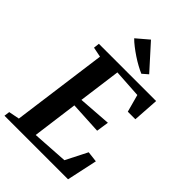

<svg xmlns="http://www.w3.org/2000/svg" viewBox="-296 -1104 1213 1213"><g transform="rotate(45 311.0 -497.0)"><path d="M-10.5 0 -5.5 -37.5 66.5 -51.5 152.5 -690.5 85.5 -704 90 -743H601.5L590 -569H522.5L490.5 -686L300.5 -698L262.5 -414.5L483 -430.5L470.5 -347L255.5 -358.5L215 -53.5L456 -69L529 -213L601.5 -204.5L557.5 0ZM413.5 -799Q393 -807.5 366.8 -821.8Q340.5 -836 313.5 -854Q286.5 -872 262.8 -890.5Q239 -909 223 -925.5L304 -994.5L451 -831.5Z"/></g></svg>

Font: Merriweather 60pt
Style: Bold Italic
Weight: 700
Italic angle: -7.8°
Version: Version 2.101